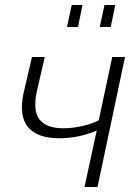

<svg xmlns="http://www.w3.org/2000/svg" viewBox="-20 -748 540 768"><path d="M318 0 367 -226Q296 -195 217 -195Q130 -195 92.5 -239Q55 -283 74 -375L108 -520H159L127 -381Q111 -304 138.5 -269.5Q166 -235 233 -235Q272 -235 312 -244.5Q352 -254 375 -267L429 -520H480L370 0ZM248 -640 267 -728H310L292 -640ZM379 -640 398 -728H441L423 -640Z"/></svg>

Font: Raleway Light
Style: Italic
Weight: 300
Italic angle: -12°
Designer: Matt McInerney, Pablo Impallari, Rodrigo Fuenzalida
Foundry: Matt McInerney, Pablo Impallari, Rodrigo Fuenzalida
Version: Version 4.026